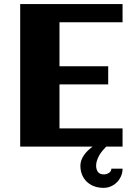

<svg xmlns="http://www.w3.org/2000/svg" viewBox="-20 -723 665 947"><path d="M584.5 108.9Q584.5 128.4 577.1 145.5Q569.8 162.6 557.1 175.5Q544.4 188.5 527.3 196Q510.3 203.6 490.7 203.6Q465.8 203.6 445.1 196Q424.3 188.5 408.9 174.1Q393.6 159.7 385 139.4Q376.5 119.1 376.5 93.8Q376.5 80.1 381.3 66.9Q386.2 53.7 394.5 41.7Q402.8 29.8 413.8 19.3Q424.8 8.8 437 0H79.6V-703.1H584.5V-613.3H273.4V-396H513.7V-306.6H273.4V-89.8H584.5V0H503.9Q494.1 9.8 485.1 20.8Q476.1 31.7 469.2 43.9Q462.4 56.2 458.3 68.8Q454.1 81.5 454.1 93.8Q454.1 112.8 463.1 125Q472.2 137.2 492.7 137.2Q504.9 137.2 516.8 130.1Q528.8 123 529.3 108.9Z"/></svg>

Font: Aclonica
Style: Regular
Weight: 400
Version: Version 1.001